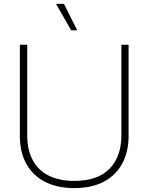

<svg xmlns="http://www.w3.org/2000/svg" viewBox="-20 -959 763 987"><path d="M82 -260V-729H120V-264Q120 -186 149.5 -133.5Q179 -81 233 -55Q287 -29 362 -29Q482 -29 543 -91.5Q604 -154 604 -264V-729H641V-260Q641 -179 608.5 -118.5Q576 -58 513.5 -25Q451 8 362 8Q276 8 213 -23.5Q150 -55 116 -115.5Q82 -176 82 -260ZM268 -939H309L377 -803H346Z"/></svg>

Font: Mona Sans VF XLt
Style: Regular
Weight: 200
Designer: Deni Anggara
Foundry: GitHub
Version: Version 2.000;Glyphs 3.2.3 (3260)